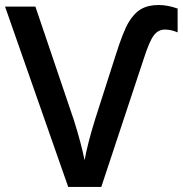

<svg xmlns="http://www.w3.org/2000/svg" viewBox="-20 -740 723 760"><path d="M632.8 -623Q606.4 -623 588.9 -600.1Q571.3 -577.1 548.8 -506.8L380.9 0H250L0 -713.9H120.1L272.9 -263.2Q301.3 -172.4 314.9 -106Q326.7 -171.9 356.9 -269L438 -522Q467.3 -614.7 488.8 -651.1Q510.3 -687.5 538.3 -703.9Q566.4 -720.2 607.9 -720.2Q643.6 -720.2 683.1 -706.1V-611.8Q657.2 -623 632.8 -623Z"/></svg>

Font: Open Sans Semibold
Style: Regular
Weight: 600
Foundry: Ascender Corporation
Version: Version 1.10; ttfautohint (v1.5.65-e2d9)